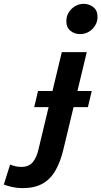

<svg xmlns="http://www.w3.org/2000/svg" viewBox="-168 -796 529 1002"><path d="M-50.8 185.8Q-78 185.8 -103.2 180.2Q-128.5 174.8 -148.2 167L-115.2 62.8Q-100.8 68.5 -87.1 71.8Q-73.5 75 -56 75Q-17 75 3.8 49.4Q24.5 23.8 34 -21.5L154.5 -524H284.8L164 -21Q147.8 48.5 121.2 94.2Q94.8 140 53.1 162.9Q11.5 185.8 -50.8 185.8ZM250.2 -618Q221.8 -618 200 -635Q178.2 -652 178.2 -685.8Q178.2 -711.2 191.1 -731.8Q204 -752.2 224.6 -764.1Q245.2 -776 268.8 -776Q297 -776 319 -758.9Q341 -741.8 341 -707.8Q341 -682.5 328 -662Q315 -641.5 294.8 -629.8Q274.5 -618 250.2 -618ZM10.5 -237 30.5 -321.2H310.8L290.8 -237Z"/></svg>

Font: Ubuntu Sans
Style: Italic
Weight: 400
Italic angle: -13.5°
Designer: Dalton Maag Ltd
Foundry: Dalton Maag Ltd
Version: Version 1.006